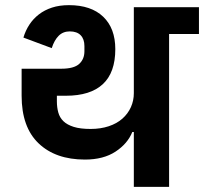

<svg xmlns="http://www.w3.org/2000/svg" viewBox="-20 -726 793 746"><path d="M500 -213H494Q476 -168 429 -137Q382 -106 310 -106Q196 -106 130 -169Q64 -232 64 -354V-459H218Q267 -459 287.5 -477.5Q308 -496 308 -527V-547Q308 -574 293.5 -589Q279 -604 251 -604Q225 -604 208 -587Q191 -570 181 -539L71 -580Q79 -607 94 -630Q109 -653 131 -670Q153 -687 182 -696.5Q211 -706 248 -706Q334 -706 381 -661Q428 -616 428 -535Q428 -444 379.5 -399Q331 -354 236 -354H201V-332Q201 -309 206.5 -289Q212 -269 226.5 -255Q241 -241 266.5 -233Q292 -225 332 -225Q371 -225 402.5 -235.5Q434 -246 455.5 -265Q477 -284 488.5 -309.5Q500 -335 500 -364V-698H753V-594H637V0H500Z"/></svg>

Font: IBM Plex Sans Devanagari
Style: Bold
Weight: 700
Designer: Mike Abbink, Paul van der Laan, Pieter van Rosmalen, Erin McLaughlin
Foundry: Bold Monday
Version: Version 1.1